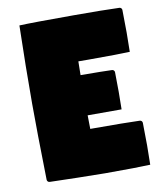

<svg xmlns="http://www.w3.org/2000/svg" viewBox="-71 -645 585 706"><g transform="rotate(-10 221.5 -292.0)"><path d="M44.9 -293Q44.9 -429.7 48.8 -585.9Q95.2 -588.1 251.5 -588.1Q362.1 -588.1 421.9 -585.9Q425.8 -585.9 428.7 -583Q431.6 -580.1 431.6 -576.2Q432.6 -516.6 432.6 -491.7Q432.6 -453.4 431.6 -419.9Q390.4 -418 276.4 -418Q255.9 -418 239.3 -418.2Q238.8 -384.5 238.5 -366.9Q325.9 -366.5 355.5 -365.2Q359.4 -365.2 362.3 -362.3Q365.2 -359.4 365.2 -355.5Q366 -315.4 366 -282Q366 -252 365.2 -216.8H238.5Q238.8 -199.7 239.3 -166H251Q370.6 -166 423.8 -164.1Q427.7 -164.1 430.7 -161.1Q433.6 -158.2 433.6 -154.3Q434.6 -94.7 434.6 -69.8Q434.6 -31.5 433.6 2Q387.2 4.2 266.1 4.2Q241.9 4.2 163.2 2.6Q84.5 1 58.6 0Q54.7 0 51.8 -2.9Q48.8 -5.9 48.8 -9.8Q44.9 -193.4 44.9 -293Z"/></g></svg>

Font: Digitalt
Style: Medium
Weight: 500
Designer: gluk
Foundry: gluk
Version: Version 0.60